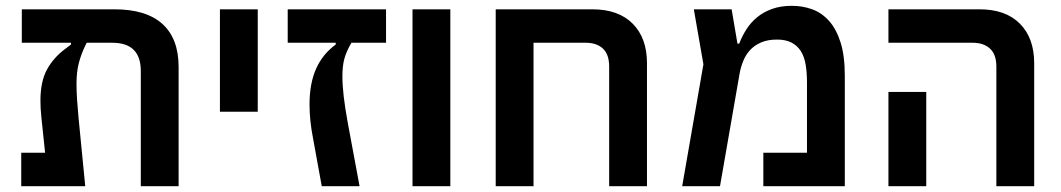

<svg xmlns="http://www.w3.org/2000/svg" viewBox="-20 -640 3647 660"><path d="M53 -115H135L122 -239Q119 -269 119 -294Q119 -359 141 -400Q163 -441 203 -471L224 -487V-493H55V-608H373Q483 -608 538.5 -557.5Q594 -507 594 -410V0H464V-396Q464 -493 366 -493H278L273 -483Q259 -454 251 -423.5Q243 -393 243 -352Q243 -326 245 -296.5Q247 -267 250 -235L273 0H53Z M736 -608H866V-256H736Z M969 -608H1307V-493H1188Q1171 -464 1164 -439Q1157 -414 1157 -377Q1157 -348 1161.5 -308.5Q1166 -269 1176 -215L1216 0H1086L1056 -165Q1044 -226 1044 -281Q1044 -353 1066.5 -403.5Q1089 -454 1134 -487V-493H969Z M1398 -608H1528V0H1398Z M1684 -608H2016Q2106 -608 2155 -558.5Q2204 -509 2204 -423V0H2074V-411Q2074 -453 2052.5 -473Q2031 -493 1994 -493H1814V0H1684Z M2398 -419 2365 -608H2495L2515 -490H2521Q2531 -516 2546 -539.5Q2561 -563 2583 -581Q2605 -599 2634.5 -609.5Q2664 -620 2702 -620Q2739 -620 2772 -608Q2805 -596 2830 -568Q2855 -540 2869.5 -494Q2884 -448 2884 -380V0H2604V-115H2754V-356Q2754 -390 2749.5 -417.5Q2745 -445 2733 -464Q2721 -483 2701 -493.5Q2681 -504 2651 -504Q2619 -504 2596 -494Q2573 -484 2558 -467.5Q2543 -451 2534.5 -429.5Q2526 -408 2522 -385L2455 0H2325Z M3405 -411Q3405 -453 3383 -473Q3361 -493 3324 -493H3034V-608H3347Q3437 -608 3486 -558.5Q3535 -509 3535 -423V0H3405ZM3034 -324H3164V0H3034Z"/></svg>

Font: IBM Plex Sans Hebrew SmBld
Style: Regular
Weight: 600
Designer: Mike Abbink, Paul van der Laan, Pieter van Rosmalen, Yanek Iontef
Foundry: Bold Monday
Version: Version 1.3